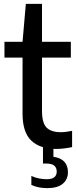

<svg xmlns="http://www.w3.org/2000/svg" viewBox="-20 -760 402 992"><path d="M270 9.5Q187.5 9.5 142 -33.2Q96.5 -76 96.5 -173V-462.5H3V-544H96.5L113.5 -740H197V-544H346V-462.5H197V-187.5Q197 -125 220.5 -101Q244 -77 294 -77Q318.5 -77 352.5 -84V0Q334 4 312.5 6.8Q291 9.5 270 9.5ZM224 212Q177.5 212 142 195.5V149Q162.5 158.5 183 162.2Q203.5 166 221 166Q273 166 273 126.5Q273 85 220 85H202V-10H256V50Q331 61 331 130Q331 167 304.2 189.5Q277.5 212 224 212Z"/></svg>

Font: Encode Sans SemiCondensed SemiCondensed Medium
Style: Regular
Weight: 500
Width: 4
Designer: Multiple Designers
Foundry: Impallari Type
Version: Version 3.000; ttfautohint (v1.8.3) -l 8 -r 50 -G 200 -x 14 